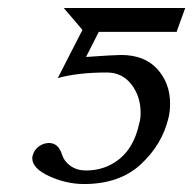

<svg xmlns="http://www.w3.org/2000/svg" viewBox="-20 -450 485 482"><path d="M329 -138Q333 -150 333 -167Q333 -208 310 -238Q287 -268 248 -268Q175 -268 125 -254L187 -375L140 -430H445L424 -372V-370H228L196 -307Q266 -312 284 -312Q343 -312 375 -276.5Q407 -241 407 -190Q407 -170 403 -154Q387 -87 333.5 -37.5Q280 12 191 12Q147 12 104 -7.5Q61 -27 61 -53Q61 -57 62 -59Q65 -73 77 -82Q89 -91 103 -91Q127 -91 136 -61Q141 -45 157 -33.5Q173 -22 196 -22Q244 -22 280 -51Q316 -80 329 -138Z"/></svg>

Font: Linux Libertine O
Style: Italic
Weight: 400
Italic angle: -12°
Designer: Philipp H. Poll
Foundry: Philipp H. Poll
Version: Version 5.1.6